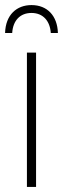

<svg xmlns="http://www.w3.org/2000/svg" viewBox="-36 -736 248 756"><path d="M88 -716C30 -716 -14 -678 -16 -606H12C15 -655 43 -685 88 -685C134 -685 161 -653 164 -606H192C190 -674 150 -716 88 -716ZM106 0V-529H70V0Z"/></svg>

Font: Noto Sans ExtraCondensed ExtraLight
Style: Regular
Weight: 200
Width: 2
Designer: Monotype Design Team
Foundry: Monotype Imaging Inc.
Version: Version 2.013